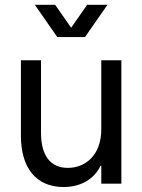

<svg xmlns="http://www.w3.org/2000/svg" viewBox="-20 -750 581 784"><path d="M475.6 -503.9H393.6V-222.7C393.6 -114.3 327.1 -64.5 256.8 -64.5C186.5 -64.5 147.5 -114.3 147.5 -207V-503.9H65.4V-195.3C65.4 -65.4 127 13.7 239.3 13.7C311 13.7 365.2 -19.5 390.6 -73.2H393.6V0H475.6ZM122.1 -730.5 213.9 -598.6H327.1L418.9 -730.5H335.9L270.5 -636.7L205.1 -730.5Z"/></svg>

Font: Wanted Sans
Style: Regular
Weight: 400
Designer: Original Design by Kil Hyung-jin and Kang Hanbin, Wanted Lab, Inc; Hangeul from Source Han Sans by Jang Soo-young and Ka
Foundry: Wanted Lab, Inc.
Version: Version 1.001;Glyphs 3.2 (3227)